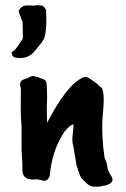

<svg xmlns="http://www.w3.org/2000/svg" viewBox="-20 -689 484 738"><path d="M103 -668Q107 -666 112 -667.5Q117 -669 124.5 -669Q132 -669 138 -668Q148 -668 157 -651Q157 -643 158 -620Q159 -597 156 -572Q153 -547 147.5 -537Q142 -527 134.5 -518.5Q127 -510 117 -497Q90 -460 43 -467Q25 -469 25 -488Q25 -491 26 -491H28Q35 -491 51 -516L68 -541V-545Q68 -555 67 -604L51 -646Q61 -666 80 -668ZM280 -37 274 -54 263 -121Q258 -140 258 -155L262 -199Q262 -210 263 -211Q251 -211 227 -182Q225 -179 221 -172Q179 -105 171 -11Q163 6 150 6Q123 0 120 0L113 1H100Q77 -1 70 -17Q66 -22 66 -43V-57L63 -112V-194Q63 -208 61 -229Q59 -252 60 -301.5Q61 -351 59 -354.5Q57 -358 57 -364Q57 -370 60 -376Q63 -382 87 -389Q100 -397 109 -397Q123 -394 145 -385Q160 -382 160 -356Q162 -313 160.5 -294Q159 -275 161 -217Q235 -359 293 -388Q298 -393 308 -393Q318 -393 331 -383Q344 -373 349 -370Q354 -367 360.5 -360Q367 -353 371 -351Q383 -331 376 -257Q375 -246 374 -237.5Q373 -229 373 -201Q373 -173 374 -162Q377 -127 377 -121L382 -83Q392 -60 392.5 -47.5Q393 -35 410 -8Q417 7 404 16Q384 26 382.5 24.5Q381 23 371 26.5Q361 30 335 28Q322 25 309 12L294 -3Q286 -15 283 -29Q278 -34 280 -37Z"/></svg>

Font: Caveat Brush
Style: Regular
Weight: 400
Designer: Pablo Impallari
Foundry: Creative Lab NY
Version: Version 1.096; ttfautohint (v1.3)